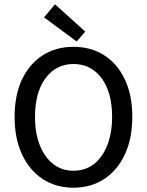

<svg xmlns="http://www.w3.org/2000/svg" viewBox="-20 -863 685 894"><path d="M322 11Q241 11 179.5 -29Q118 -69 83 -143Q48 -217 48 -319Q48 -421 83 -494Q118 -567 179.5 -606Q241 -645 322 -645Q403 -645 464.5 -606Q526 -567 561 -494Q596 -421 596 -319Q596 -217 561 -143Q526 -69 464.5 -29Q403 11 322 11ZM322 -68Q377 -68 417 -99Q457 -130 479.5 -186.5Q502 -243 502 -319Q502 -433 453 -499Q404 -565 322 -565Q241 -565 192 -499Q143 -433 143 -319Q143 -243 165.5 -186.5Q188 -130 228 -99Q268 -68 322 -68ZM337 -670 185 -782 236 -843 377 -716Z"/></svg>

Font: Narnoor
Style: Regular
Weight: 400
Designer: S. Sridhar Murthy
Foundry: SIL International
Version: Version 3.000